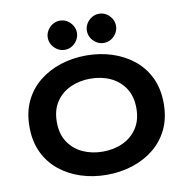

<svg xmlns="http://www.w3.org/2000/svg" viewBox="-99 -1036 1108 1141"><g transform="rotate(-10 455.0 -465.5)"><path d="M50 -350Q50 -438 82 -505Q114 -572 170.5 -617.5Q227 -663 300 -686.5Q373 -710 455 -710Q537 -710 610 -686.5Q683 -663 739.5 -617.5Q796 -572 828 -505Q860 -438 860 -350Q860 -262 828 -195Q796 -128 739.5 -82.5Q683 -37 610 -13.5Q537 10 455 10Q373 10 300 -13.5Q227 -37 170.5 -82.5Q114 -128 82 -195Q50 -262 50 -350ZM215 -350Q215 -278 247.5 -229Q280 -180 334.5 -155Q389 -130 455 -130Q522 -130 576 -155Q630 -180 662.5 -229Q695 -278 695 -350Q695 -422 662.5 -471Q630 -520 576 -545Q522 -570 455 -570Q389 -570 334.5 -545Q280 -520 247.5 -471Q215 -422 215 -350ZM249 -853Q249 -876.2 261 -896.2Q273 -916.2 293 -928.6Q313 -941 337 -941Q361.8 -941 381.4 -928.6Q401 -916.2 413 -896.2Q425 -876.2 425 -853Q425 -829.8 413 -809.8Q401 -789.8 381.4 -777.4Q361.8 -765 337 -765Q313 -765 293 -777.4Q273 -789.8 261 -809.8Q249 -829.8 249 -853ZM485 -853Q485 -876.2 497 -896.2Q509 -916.2 529 -928.6Q549 -941 573 -941Q597.8 -941 617.4 -928.6Q637 -916.2 649 -896.2Q661 -876.2 661 -853Q661 -829.8 649 -809.8Q637 -789.8 617.4 -777.4Q597.8 -765 573 -765Q549 -765 529 -777.4Q509 -789.8 497 -809.8Q485 -829.8 485 -853Z"/></g></svg>

Font: Copperplate Sans CC
Style: Bold
Weight: 700
Designer: indestructible type*
Foundry: Cowboy Collective
Version: Version 1.000